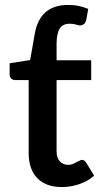

<svg xmlns="http://www.w3.org/2000/svg" viewBox="-20 -749 408 777"><path d="M230 8Q166 8 131 -28Q96 -64 96 -130V-425H41Q32 -425 25.5 -431Q19 -437 19 -448V-493L102 -506L121 -614Q132 -673 166 -701Q200 -729 254 -729Q279 -729 298 -725Q317 -721 337 -713L329 -668Q325 -654 317.5 -650Q310 -646 304 -646Q299 -646 288 -649.5Q277 -653 262 -653Q234 -653 221.5 -633Q209 -613 209 -572V-505H349V-425H209V-137Q209 -110 222 -96Q235 -82 256 -82Q268 -82 278.5 -87Q289 -92 298 -97Q307 -102 312 -102Q321 -102 328 -92L361 -38Q336 -16 301.5 -4Q267 8 230 8Z"/></svg>

Font: Aleo SemiBold
Style: Regular
Weight: 600
Designer: Alessio Laiso
Foundry: Alessio Laiso
Version: Version 2.001;gftools[0.9.29]